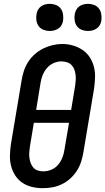

<svg xmlns="http://www.w3.org/2000/svg" viewBox="-20 -976 551 1004"><path d="M204 8Q175 8 147.5 1.5Q120 -5 97.5 -20Q75 -35 60 -58Q45 -81 38 -108Q31 -135 32 -164Q33 -193 37 -222L93 -556Q97 -581 105 -605.5Q113 -630 127.5 -652.5Q142 -675 162.5 -693Q183 -711 206.5 -722.5Q230 -734 255 -740Q280 -746 306 -746Q335 -746 362 -738Q389 -730 411.5 -715Q434 -700 449 -677Q464 -654 471 -627Q478 -600 477 -571Q476 -542 472 -513L416 -179Q412 -154 404 -129.5Q396 -105 381.5 -82.5Q367 -60 347 -42Q327 -24 303 -12.5Q279 -1 254 3.5Q229 8 204 8ZM352 -401 373 -528Q375 -543 376 -557.5Q377 -572 375 -586.5Q373 -601 368 -614Q363 -627 353.5 -636.5Q344 -646 330 -650.5Q316 -655 301 -655Q280 -655 260 -646Q240 -637 225.5 -620Q211 -603 203 -583Q195 -563 192 -542L169 -401ZM206 -80Q227 -80 248 -88.5Q269 -97 283.5 -114Q298 -131 306 -151.5Q314 -172 317 -193L341 -334H157L136 -207Q134 -193 133 -178Q132 -163 134 -149Q136 -135 141 -122Q146 -109 155 -99Q164 -89 177.5 -84.5Q191 -80 206 -80ZM440 -814Q423 -814 407.5 -820Q392 -826 382.5 -839Q373 -852 370.5 -868.5Q368 -885 371 -902Q373 -914 379 -925Q385 -936 395 -943Q405 -950 417 -953Q429 -956 440 -956Q457 -956 472.5 -950Q488 -944 497.5 -931Q507 -918 509.5 -901.5Q512 -885 510 -868Q508 -856 502 -845Q496 -834 485.5 -827Q475 -820 463.5 -817Q452 -814 440 -814ZM240 -814Q223 -814 207.5 -820Q192 -826 182.5 -839Q173 -852 170.5 -868.5Q168 -885 171 -902Q173 -914 179 -925Q185 -936 195 -943Q205 -950 217 -953Q229 -956 240 -956Q257 -956 272.5 -950Q288 -944 297.5 -931Q307 -918 309.5 -901.5Q312 -885 310 -868Q308 -856 302 -845Q296 -834 285.5 -827Q275 -820 263.5 -817Q252 -814 240 -814Z"/></svg>

Font: Iosevka Slab Semibold
Style: Italic
Weight: 600
Italic angle: -9°
Monospace: yes
Designer: Belleve Invis
Foundry: Belleve Invis
Version: Version 11.1.1; ttfautohint (v1.8.3)